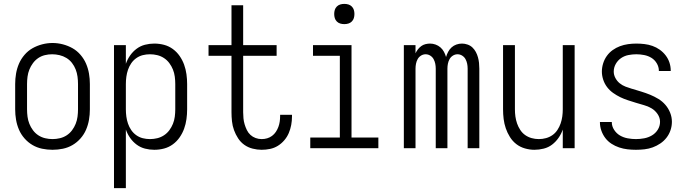

<svg xmlns="http://www.w3.org/2000/svg" viewBox="-20 -762 3540 987"><path d="M250 8Q223 8 196.5 2.5Q170 -3 147 -16.5Q124 -30 106 -50.5Q88 -71 77.5 -95.5Q67 -120 62.5 -146.5Q58 -173 58 -200V-330Q58 -357 62.5 -383.5Q67 -410 77.5 -434.5Q88 -459 106 -480Q124 -501 147 -514Q170 -527 196.5 -534Q223 -541 250 -541Q277 -541 303.5 -534Q330 -527 353 -514Q376 -501 394 -480Q412 -459 422.5 -434.5Q433 -410 437.5 -383.5Q442 -357 442 -330V-200Q442 -173 437.5 -146.5Q433 -120 422.5 -95.5Q412 -71 394 -50.5Q376 -30 353 -16.5Q330 -3 303.5 2.5Q277 8 250 8ZM250 -47Q269 -47 288 -51.5Q307 -56 323 -66.5Q339 -77 350.5 -92.5Q362 -108 369 -125.5Q376 -143 378.5 -162Q381 -181 381 -200V-330Q381 -349 378.5 -368Q376 -387 369 -405Q362 -423 350 -438.5Q338 -454 321.5 -464Q305 -474 286 -478.5Q267 -483 248 -483Q229 -483 210.5 -478.5Q192 -474 176.5 -463.5Q161 -453 149.5 -437.5Q138 -422 131 -404.5Q124 -387 121.5 -368Q119 -349 119 -330V-200Q119 -181 121.5 -162Q124 -143 131 -125.5Q138 -108 149.5 -92.5Q161 -77 177 -66.5Q193 -56 212 -51.5Q231 -47 250 -47Z M566 205V-530H627V-434Q635 -457 649 -477Q663 -497 682.5 -511.5Q702 -526 725.5 -532Q749 -538 773 -538Q799 -538 823.5 -531.5Q848 -525 868.5 -510Q889 -495 903.5 -474Q918 -453 926.5 -429.5Q935 -406 938.5 -380.5Q942 -355 942 -330V-200Q942 -175 938.5 -149.5Q935 -124 926.5 -100.5Q918 -77 903.5 -56Q889 -35 868.5 -20Q848 -5 823.5 1.5Q799 8 773 8Q749 8 725.5 2Q702 -4 682.5 -18.5Q663 -33 649 -53Q635 -73 627 -96V205ZM751 -47Q770 -47 788.5 -51.5Q807 -56 823 -66.5Q839 -77 850.5 -92.5Q862 -108 869 -125.5Q876 -143 878.5 -162Q881 -181 881 -200V-330Q881 -349 878.5 -368Q876 -387 869 -404.5Q862 -422 850.5 -437.5Q839 -453 823 -463.5Q807 -474 788.5 -478.5Q770 -483 751 -483Q732 -483 714 -478.5Q696 -474 680.5 -463Q665 -452 654.5 -436.5Q644 -421 638 -403.5Q632 -386 629.5 -367.5Q627 -349 627 -330V-200Q627 -181 629.5 -162.5Q632 -144 638 -126.5Q644 -109 654.5 -93.5Q665 -78 680.5 -67Q696 -56 714 -51.5Q732 -47 751 -47Z M1325 8Q1302 8 1278.5 2Q1255 -4 1236 -17.5Q1217 -31 1204 -51Q1191 -71 1183 -93Q1175 -115 1172.5 -138.5Q1170 -162 1170 -185V-475H1052V-530H1170V-735H1230V-530H1402V-475H1230V-185Q1230 -170 1231.5 -154Q1233 -138 1237.5 -123Q1242 -108 1249 -93.5Q1256 -79 1267.5 -68.5Q1279 -58 1294 -52.5Q1309 -47 1325 -47Q1340 -47 1353.5 -51Q1367 -55 1378.5 -63.5Q1390 -72 1398 -84Q1406 -96 1411 -109.5Q1416 -123 1418 -137Q1420 -151 1420 -166Q1420 -167 1420 -169Q1420 -171 1420 -172H1481Q1481 -170 1481 -167.5Q1481 -165 1481 -163Q1481 -141 1477 -119.5Q1473 -98 1464.5 -78Q1456 -58 1441.5 -41Q1427 -24 1408.5 -12.5Q1390 -1 1368.5 3.5Q1347 8 1325 8Z M1575 0V-55H1727V-475H1589V-530H1787V-55H1925V0ZM1750 -638Q1739 -638 1729 -641Q1719 -644 1711.5 -651.5Q1704 -659 1701 -669Q1698 -679 1698 -690Q1698 -701 1701 -711Q1704 -721 1711.5 -728.5Q1719 -736 1729 -739Q1739 -742 1750 -742Q1761 -742 1771 -739Q1781 -736 1788.5 -728.5Q1796 -721 1799 -711Q1802 -701 1802 -690Q1802 -679 1799 -669Q1796 -659 1788.5 -651.5Q1781 -644 1771 -641Q1761 -638 1750 -638Z M2056 0V-530H2116V-488Q2121 -499 2128.5 -508.5Q2136 -518 2145.5 -525Q2155 -532 2167 -535Q2179 -538 2191 -538Q2191 -538 2191 -538Q2191 -538 2191 -538Q2205 -538 2219 -533Q2233 -528 2244 -518.5Q2255 -509 2262 -496Q2269 -483 2273 -469Q2277 -483 2284 -496Q2291 -509 2301.5 -518.5Q2312 -528 2326 -533Q2340 -538 2355 -538Q2355 -538 2355 -538Q2355 -538 2355 -538Q2369 -538 2383.5 -533Q2398 -528 2408.5 -518Q2419 -508 2426 -495Q2433 -482 2437 -467.5Q2441 -453 2442.5 -438.5Q2444 -424 2444 -409V0H2384V-409Q2384 -422 2381.5 -434.5Q2379 -447 2373 -458Q2367 -469 2356 -476Q2345 -483 2332 -483Q2319 -483 2308 -476Q2297 -469 2291 -458Q2285 -447 2282.5 -434.5Q2280 -422 2280 -409V0H2220V-409Q2220 -422 2217.5 -434.5Q2215 -447 2209 -458Q2203 -469 2192 -476Q2181 -483 2168 -483Q2155 -483 2144 -476Q2133 -469 2127 -458Q2121 -447 2118.5 -434.5Q2116 -422 2116 -409V0Z M2727 8Q2703 8 2678.5 1Q2654 -6 2634.5 -21Q2615 -36 2601.5 -57.5Q2588 -79 2580 -102.5Q2572 -126 2569 -150.5Q2566 -175 2566 -200V-530H2627V-200Q2627 -181 2629.5 -163Q2632 -145 2638 -127.5Q2644 -110 2654.5 -94Q2665 -78 2680 -67.5Q2695 -57 2713 -52Q2731 -47 2750 -47Q2769 -47 2787 -52Q2805 -57 2820 -67.5Q2835 -78 2845.5 -94Q2856 -110 2862 -127.5Q2868 -145 2870.5 -163Q2873 -181 2873 -200V-530H2934V0H2873V-96Q2865 -73 2851 -53Q2837 -33 2818 -18.5Q2799 -4 2775 2Q2751 8 2727 8Z M3249 8Q3227 8 3205.5 5.5Q3184 3 3163 -4Q3142 -11 3123.5 -23Q3105 -35 3092 -52Q3079 -69 3071.5 -90Q3064 -111 3064 -133Q3064 -133 3064 -133.5Q3064 -134 3064 -135H3125Q3125 -135 3125 -134.5Q3125 -134 3125 -134Q3125 -113 3137 -94.5Q3149 -76 3167 -65.5Q3185 -55 3206.5 -51Q3228 -47 3249 -47Q3270 -47 3291.5 -51Q3313 -55 3331.5 -66Q3350 -77 3361.5 -95.5Q3373 -114 3373 -136Q3373 -157 3360.5 -175.5Q3348 -194 3329.5 -205Q3311 -216 3290.5 -221.5Q3270 -227 3249.5 -233.5Q3229 -240 3208.5 -246.5Q3188 -253 3168.5 -262.5Q3149 -272 3131.5 -284.5Q3114 -297 3101 -314Q3088 -331 3081 -352Q3074 -373 3074 -394Q3074 -415 3080.5 -436Q3087 -457 3099.5 -474.5Q3112 -492 3129.5 -504.5Q3147 -517 3167 -524.5Q3187 -532 3208.5 -535Q3230 -538 3251 -538Q3272 -538 3293 -535.5Q3314 -533 3334 -526Q3354 -519 3371.5 -506.5Q3389 -494 3402 -477Q3415 -460 3421.5 -440Q3428 -420 3428 -399Q3428 -398 3428 -397.5Q3428 -397 3428 -397H3367Q3367 -397 3367 -397Q3367 -397 3367 -398Q3367 -418 3356.5 -436Q3346 -454 3329 -464.5Q3312 -475 3291.5 -479Q3271 -483 3251 -483Q3231 -483 3210.5 -479Q3190 -475 3173 -463.5Q3156 -452 3145.5 -433.5Q3135 -415 3135 -394Q3135 -377 3143.5 -361Q3152 -345 3165.5 -334Q3179 -323 3196 -316.5Q3213 -310 3230 -305H3231Q3254 -298 3277 -291Q3300 -284 3322 -275Q3344 -266 3364.5 -253.5Q3385 -241 3400.5 -223Q3416 -205 3425 -182.5Q3434 -160 3434 -136Q3434 -114 3427 -93Q3420 -72 3406.5 -54.5Q3393 -37 3374.5 -24.5Q3356 -12 3335.5 -4.5Q3315 3 3293 5.5Q3271 8 3249 8Z"/></svg>

Font: Iosevka Term Light
Style: Regular
Weight: 300
Monospace: yes
Designer: Belleve Invis
Foundry: Belleve Invis
Version: Version 9.0.1; ttfautohint (v1.8.3)